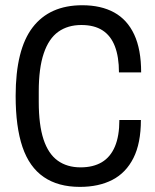

<svg xmlns="http://www.w3.org/2000/svg" viewBox="-20 -719 608 751"><path d="M292.5 12Q207.3 12 151 -26.7Q94.7 -65.4 67.9 -144.1Q41.2 -222.9 41.2 -343.5Q41.2 -525.1 107.6 -611.8Q174.1 -698.5 301.7 -698.5Q375.2 -698.5 426.5 -670.3Q477.9 -642 505 -583.8Q532.1 -525.7 532.1 -435.8H445.3Q445.3 -496.7 429.3 -538.1Q413.3 -579.5 380.8 -600.4Q348.4 -621.2 298.2 -621.2Q245.2 -621.2 208 -594.7Q170.8 -568.2 151.2 -510.4Q131.6 -452.7 131.6 -361.5V-320.3Q131.6 -230.5 150.2 -173.9Q168.9 -117.3 205.6 -90.8Q242.3 -64.4 295.2 -64.4Q344.5 -64.4 378.3 -84.5Q412 -104.6 429.4 -145.7Q446.9 -186.8 446.9 -249.6H531.1Q531.1 -158.9 502 -101Q472.9 -43.1 419.6 -15.5Q366.2 12 292.5 12Z"/></svg>

Font: Archivo SemiBold Condensed
Style: Regular
Weight: 600
Width: 3
Version: Version 2.001